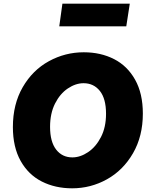

<svg xmlns="http://www.w3.org/2000/svg" viewBox="-20 -1010 796 1043"><path d="M50 -320Q50 -444 103.5 -536.5Q157 -629 245.5 -677.5Q334 -726 435 -726Q527 -726 599.5 -689Q672 -652 714 -577Q756 -502 756 -393Q756 -270 702.5 -177.5Q649 -85 561 -36Q473 13 372 13Q280 13 207 -24Q134 -61 92 -136Q50 -211 50 -320ZM556 -392Q556 -474 522.5 -516Q489 -558 434 -558Q391 -558 348.5 -529.5Q306 -501 279 -447.5Q252 -394 252 -321Q252 -240 285 -197.5Q318 -155 373 -155Q416 -155 458.5 -183.5Q501 -212 528.5 -265.5Q556 -319 556 -392ZM319 -990H685L666 -867H302Z"/></svg>

Font: Nebula Sans Black
Style: Regular
Weight: 900
Italic angle: -9°
Designer: Paul D. Hunt for Adobe (as Source Sans)
Foundry: Nebula Entertainment & Broadcasting LLC
Version: Version 1.010